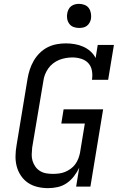

<svg xmlns="http://www.w3.org/2000/svg" viewBox="-20 -968 640 996"><path d="M229 8Q201 8 174 1.5Q147 -5 125.5 -19.5Q104 -34 89 -56Q74 -78 67 -104Q60 -130 60.5 -158.5Q61 -187 66 -215L123 -560Q127 -584 134.5 -607Q142 -630 154.5 -652Q167 -674 185.5 -692.5Q204 -711 226.5 -722.5Q249 -734 273.5 -738.5Q298 -743 321 -743Q345 -743 368 -739Q391 -735 411.5 -726Q432 -717 449 -702Q466 -687 476 -667L487 -735H571L541 -554H457Q461 -577 457 -600.5Q453 -624 438.5 -640Q424 -656 401.5 -663Q379 -670 356 -670Q339 -670 321.5 -667Q304 -664 287.5 -657.5Q271 -651 256 -639.5Q241 -628 230.5 -613Q220 -598 213.5 -581.5Q207 -565 205 -548L147 -203Q145 -185 144.5 -167Q144 -149 149 -133Q154 -117 163.5 -103.5Q173 -90 187.5 -81Q202 -72 219 -69Q236 -66 254 -66Q270 -66 286 -68Q302 -70 317 -76Q332 -82 346 -92Q360 -102 370 -115.5Q380 -129 386 -144.5Q392 -160 395 -175L420 -327H298L310 -401H515L449 0H375L391 -98Q380 -75 363.5 -53.5Q347 -32 325.5 -17.5Q304 -3 279 2.5Q254 8 229 8ZM390 -823Q375 -823 361.5 -828Q348 -833 339.5 -844.5Q331 -856 328.5 -870.5Q326 -885 329 -900Q331 -910 336 -920Q341 -930 350 -936.5Q359 -943 369.5 -945.5Q380 -948 390 -948Q405 -948 419 -942.5Q433 -937 441 -925.5Q449 -914 451.5 -899.5Q454 -885 452 -870Q450 -860 444.5 -850Q439 -840 430 -833.5Q421 -827 410.5 -825Q400 -823 390 -823Z"/></svg>

Font: Iosevka Slab Extended
Style: Italic
Weight: 400
Width: 7
Italic angle: -9°
Monospace: yes
Designer: Belleve Invis
Foundry: Belleve Invis
Version: Version 11.1.0; ttfautohint (v1.8.3)